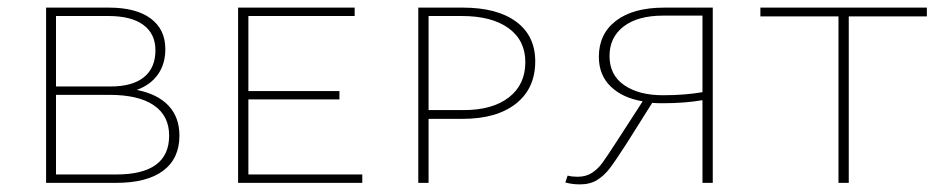

<svg xmlns="http://www.w3.org/2000/svg" viewBox="-20 -480 2477 504"><path d="M451 -124Q451 -64 408.5 -32Q366 0 285 0H101V-460H266Q337 -460 375.5 -431.5Q414 -403 414 -351Q414 -312 394.5 -284.5Q375 -257 339 -244Q394 -233 422.5 -202.5Q451 -172 451 -124ZM127 -438V-253H270Q328 -253 358 -277.5Q388 -302 388 -348Q388 -391 356.5 -414.5Q325 -438 264 -438ZM424 -124Q424 -176 384 -203.5Q344 -231 267 -231H127V-22H285Q424 -22 424 -124Z M931 -22V0H605V-460H911V-438H632V-241H871V-219H632V-22Z M1385 -319Q1385 -248 1334.5 -208Q1284 -168 1194 -168H1105V0H1078V-460H1195Q1285 -460 1335 -423Q1385 -386 1385 -319ZM1359 -317Q1359 -374 1315 -406Q1271 -438 1192 -438H1105V-191H1197Q1273 -191 1316 -224.5Q1359 -258 1359 -317Z M1851 -460V0H1824V-217Q1777 -209 1719 -209Q1701 -209 1692 -210L1624 -102Q1595 -57 1580.5 -38Q1566 -19 1547.5 -7.5Q1529 4 1502 4Q1482 4 1464 -1L1470 -19Q1482 -16 1496 -16Q1518 -16 1533.5 -26Q1549 -36 1560.5 -51.5Q1572 -67 1601 -112L1667 -214Q1614 -223 1583 -253Q1552 -283 1552 -331Q1552 -391 1597 -425.5Q1642 -460 1724 -460ZM1824 -238V-439H1721Q1654 -439 1617 -410.5Q1580 -382 1580 -333Q1580 -283 1618.5 -256.5Q1657 -230 1720 -230Q1777 -230 1824 -238Z M2413 -437H2208V0H2181V-437H1976V-460H2413Z"/></svg>

Font: Ysabeau SC Extralight
Style: Regular
Weight: 200
Designer: Christian Thalmann (Catharsis Fonts)
Version: Version 0.003